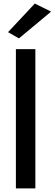

<svg xmlns="http://www.w3.org/2000/svg" viewBox="-20 -1055 306 1075"><path d="M69 -780V0H178V-780ZM266 -990 175 -1035 25 -875 86 -840Z"/></svg>

Font: Jost Medium
Style: Regular
Weight: 500
Version: Version 3.710